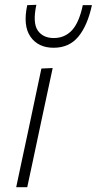

<svg xmlns="http://www.w3.org/2000/svg" viewBox="-20 -780 403 800"><path d="M47.5 0Q59.5 -56 70.2 -107.2Q81 -158.5 94.5 -220.5L105 -270Q118.5 -333 129.5 -386Q140.5 -439 152.5 -494.5L199.5 -496.5Q187 -439 176 -386.8Q165 -334.5 151 -270L140.5 -220.5Q127.5 -159 116.5 -107.5Q105.5 -56 93.5 0ZM203.5 -581Q139 -581 107 -627Q75 -673 93.5 -758.5L131.5 -760Q115.5 -685 137.2 -653.2Q159 -621.5 204 -621.5Q249.5 -621.5 279.5 -653.5Q309.5 -685.5 325 -758.5H363Q344.5 -673 306.2 -627Q268 -581 203.5 -581Z"/></svg>

Font: Commissioner ExtraLight
Style: Italic
Weight: 200
Italic angle: -12°
Designer: Kostas Bartsokas
Foundry: Kostas Bartsokas
Version: Version 1.000; ttfautohint (v1.8.3)